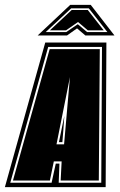

<svg xmlns="http://www.w3.org/2000/svg" viewBox="-56 -765 491 785"><path d="M-36 0 129 -591H379L376 0ZM-14 -18H155L172 -96H187L184 -18H358L361 -573H141ZM-3 -27 147 -564H352L348 -27H192L196 -105H164L148 -27ZM175 -175H206L230 -450ZM185 -184 207 -291Q206 -276 204.5 -256Q203 -236 203 -233L199 -184ZM98 -620 231 -745H315L412 -620H293L259 -649L218 -620ZM131 -634H215L262 -666L300 -634H383L307 -731H235ZM148 -641 237 -724H303L368 -641H303L263 -675L214 -641Z"/></svg>

Font: Alumni Sans Collegiate One SC
Style: Italic
Weight: 400
Italic angle: -8°
Designer: Robert E. Leuschke
Foundry: Robert E. Leuschke
Version: Version 1.100